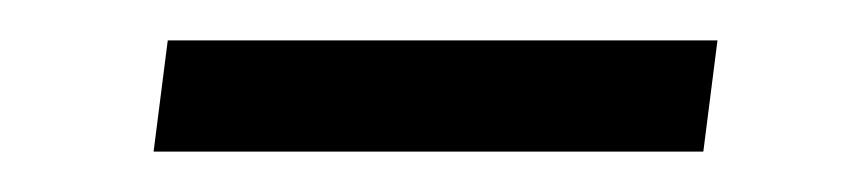

<svg xmlns="http://www.w3.org/2000/svg" viewBox="-20 -264 429 95"><path d="M63 -244H335L328 -189H56Z"/></svg>

Font: Rasa
Style: Italic
Weight: 400
Italic angle: -7.10001°
Designer: Anna Giedrys (Yrsa+Rasa design), David Brezina (Yrsa art-direction, Rasa art-direction, design)
Foundry: Rosetta Type Foundry
Version: Version 2.004